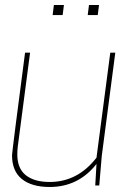

<svg xmlns="http://www.w3.org/2000/svg" viewBox="-20 -740 530 766"><path d="M178 6Q107 6 67.5 -25.5Q28 -57 28 -121Q30 -149 80 -530H100L51 -156Q49 -139 49 -124Q49 -68 83 -41Q117 -14 178 -14Q290 -14 365 -111L420 -530H440L386 -118L376 0H360L365 -86Q293 6 178 6ZM230 -680H190L195 -720H235ZM370 -680H330L335 -720H375Z"/></svg>

Font: Tanohe Sans Thin
Style: Italic
Weight: 100
Designer: Village Type and Design LLC & Cristiano Sobral
Foundry: Cooper Hewitt Smithsonian Design Museum
Version: Version 1.00;September 29, 2021;FontCreator 13.0.0.2655 64-b